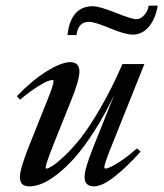

<svg xmlns="http://www.w3.org/2000/svg" viewBox="-20 -643 574 674"><path d="M445.8 -521.5Q419.4 -521.5 365.7 -543.9Q312 -566.4 292 -566.4Q254.4 -566.4 248.5 -520H216.8Q228.5 -621.1 305.7 -621.1Q329.1 -621.1 385.7 -598.4Q442.4 -575.7 458 -575.7Q473.6 -575.7 486.6 -590.3Q499.5 -605 502 -623H533.7Q525.9 -577.1 502.7 -549.3Q479.5 -521.5 445.8 -521.5ZM82.5 11.2Q49.8 11.2 49.8 -21.5Q49.8 -51.8 87.9 -145.5L144 -285.6Q168 -344.2 168 -358.4Q168 -362.3 164.1 -362.3Q157.7 -362.3 145.5 -357.4Q133.3 -352.5 107.4 -335.9Q81.5 -319.3 50.3 -293L39.1 -305.2Q92.3 -360.8 144 -392.8Q195.8 -424.8 226.6 -424.8Q258.8 -424.8 258.8 -391.6Q258.8 -361.8 227.5 -284.7L167.5 -135.3Q140.1 -64.9 140.1 -55.2Q140.1 -51.3 144 -51.3Q148.4 -51.3 162.6 -59.6Q176.8 -67.9 204.1 -93.3Q231.4 -118.7 262 -156.7Q292.5 -194.8 332.5 -263.7Q372.6 -332.5 409.7 -418H486.8L371.6 -130.4Q346.2 -67.4 346.2 -55.7Q346.2 -51.3 350.1 -51.3Q356 -51.3 369.1 -57.1Q382.3 -63 407.5 -80.1Q432.6 -97.2 460.9 -122.1L473.6 -110.8Q424.8 -56.2 381.6 -22.5Q338.4 11.2 310.1 11.2Q276.9 11.2 276.9 -21.5Q276.9 -50.8 308.1 -127.9L381.3 -310.5Q347.2 -238.8 310.5 -181.9Q273.9 -125 242.4 -89.6Q210.9 -54.2 180.4 -30.8Q149.9 -7.3 126.2 2Q102.5 11.2 82.5 11.2Z"/></svg>

Font: Elstob 18pt Medium
Style: Italic
Weight: 500
Italic angle: -20°
Designer: Peter S. Baker
Version: Version 1.015